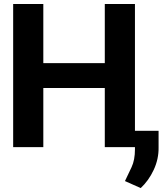

<svg xmlns="http://www.w3.org/2000/svg" viewBox="-20 -748 838 976"><path d="M46.9 0V-727.5H200.2V-427.2H512.7V-727.5H666V0H512.7V-300.8H200.2V0ZM786.1 -83V1.5Q787.1 60.1 761.5 115.2Q735.8 170.4 695.3 208L615.2 172.4Q631.8 137.7 648.9 101.6Q666 65.4 666 10.7V-83Z"/></svg>

Font: Inter Tight
Style: Bold
Weight: 700
Designer: Rasmus Andersson
Foundry: rsms
Version: Version 3.004; ttfautohint (v1.8.4.7-5d5b)